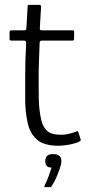

<svg xmlns="http://www.w3.org/2000/svg" viewBox="-20 -596 358 785"><path d="M220 0Q159 0 130 -26Q101 -52 92 -99Q83 -142 83 -189Q83 -236 83 -286Q83 -321 84 -354Q85 -387 87 -421Q87 -430 78 -430H25Q23 -430 21 -432Q19 -434 19 -437V-465Q19 -468 21 -470Q23 -472 26 -472H79Q84 -472 86 -474Q88 -476 88 -482L93 -570Q93 -576 98 -576H141Q144 -576 146 -574.5Q148 -573 148 -570L143 -483Q142 -477 144 -474.5Q146 -472 151 -472H277Q281 -472 282 -470.5Q283 -469 283 -465V-437Q283 -435 281.5 -432.5Q280 -430 276 -430H150Q147 -430 144.5 -428Q142 -426 142 -420Q141 -386 139.5 -351Q138 -316 138 -280Q138 -239 138.5 -194.5Q139 -150 148 -108Q155 -77 172.5 -61Q190 -45 230 -45Q245 -45 260 -48.5Q275 -52 289 -57Q295 -61 297 -60Q299 -59 301 -54L309 -28Q312 -24 309 -21Q306 -18 298 -14Q287 -10 271.5 -6.5Q256 -3 241.5 -1.5Q227 0 220 0ZM231 63Q231 74 224.5 93Q218 112 209.5 131.5Q201 151 191 165Q189 169 187 169Q183 169 175 169Q167 169 162 169Q161 168 161 167Q161 166 163 161Q170 148 178 126.5Q186 105 191 89Q176 89 170.5 81.5Q165 74 165 63Q165 50 172 42Q179 34 197 34Q213 34 222 40.5Q231 47 231 63Z"/></svg>

Font: Glory Light
Style: Regular
Weight: 300
Version: Version 1.011